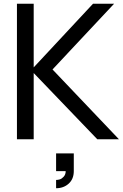

<svg xmlns="http://www.w3.org/2000/svg" viewBox="-20 -740 652 1020"><path d="M70 0V-720H159V-382L474 -720H586L259 -371L612 0H497L159 -352V0ZM278 260V216Q287 216 297.5 213Q308 210 318.5 198.5Q329 187 329 169H278V75H372V169Q372 211 345 235.5Q318 260 278 260Z"/></svg>

Font: Manrope Medium
Style: Medium
Weight: 500
Designer: Mikhail Sharanda
Foundry: Mikhail Sharanda
Version: Version 4.000;hotconv 1.0.109;makeotfexe 2.5.65596